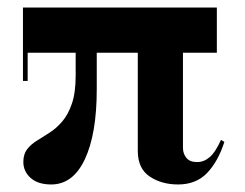

<svg xmlns="http://www.w3.org/2000/svg" viewBox="-20 -480 650 510"><path d="M41 -265V-460H556V-340H53.5V-265ZM116 10Q81 10 61.5 -7.2Q42 -24.5 42 -50Q42 -70.5 52 -83.5Q62 -96.5 77.8 -106.2Q93.5 -116 111.5 -127.5Q129.5 -139 145.2 -157.2Q161 -175.5 171 -204.8Q181 -234 181 -279.5V-392H237V-243Q237 -124.5 205.5 -57.2Q174 10 116 10ZM453 10Q409 10 377.5 -11.2Q346 -32.5 346 -79V-368H466V-87Q466 -72 475 -60.8Q484 -49.5 503.5 -49.5Q522 -49.5 537.2 -62.8Q552.5 -76 567 -108.5L576 -103Q559 -50.5 529.8 -20.2Q500.5 10 453 10Z"/></svg>

Font: Bodoni Moda 18pt SemiBold
Style: Regular
Weight: 600
Designer: Owen Earl
Foundry: indestructible type
Version: Version 2.005